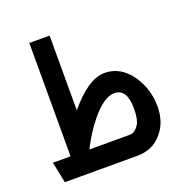

<svg xmlns="http://www.w3.org/2000/svg" viewBox="-106 -660 728 756"><g transform="rotate(-20 257.5 -281.5)"><path d="M344 0H40L22 -88H96V-563H181V-250Q265 -351 333 -351Q401 -351 446 -286Q485 -227 485 -156Q485 -90 448 -47Q409 0 344 0ZM175 -88H344Q366 -88 383 -115Q395 -134 395 -180Q395 -263 342 -263Q299 -263 243 -195Q204 -147 175 -88Z"/></g></svg>

Font: Yekan
Style: Regular
Weight: 400
Designer: ParsMizban Co
Foundry: ParsMizban Co
Version: Version 2.000